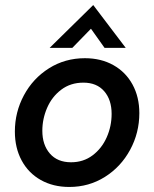

<svg xmlns="http://www.w3.org/2000/svg" viewBox="-20 -733 613 762"><path d="M39 -211Q39 -288 75 -355Q111 -422 174.5 -462Q238 -502 317 -502Q381 -502 430 -474.5Q479 -447 506 -397.5Q533 -348 533 -284Q533 -206 496.5 -138.5Q460 -71 396.5 -31Q333 9 255 9Q191 9 142 -18.5Q93 -46 66 -96Q39 -146 39 -211ZM423 -281Q423 -337 393.5 -371Q364 -405 311 -405Q260 -405 223 -377Q186 -349 167 -305Q148 -261 148 -214Q148 -158 178 -123.5Q208 -89 262 -89Q311 -89 347.5 -116.5Q384 -144 403.5 -188Q423 -232 423 -281ZM350 -713 479 -543H395L341 -619L267 -543H177Z"/></svg>

Font: Hanken Grotesk SemiBold
Style: Italic
Weight: 600
Italic angle: -8°
Designer: Alfredo Marco Pradil
Foundry: Hanken Design Co.
Version: Version 3.014